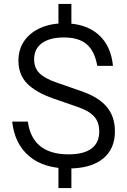

<svg xmlns="http://www.w3.org/2000/svg" viewBox="-20 -850 648 979"><path d="M278 -696V-830H344V-696ZM344 -20V109H278V-20ZM330 9Q204 9 129.5 -53Q55 -115 42 -230H122Q133 -147 185 -105Q237 -63 329 -63Q407 -63 446.5 -92.5Q486 -122 486 -179Q486 -228 459 -257Q432 -286 375 -305L254 -347Q162 -379 118 -424.5Q74 -470 74 -540Q74 -598 103 -640.5Q132 -683 185 -707Q238 -731 308 -731Q416 -731 481 -674.5Q546 -618 556 -514H476Q463 -589 422.5 -624Q382 -659 306 -659Q234 -659 194 -630Q154 -601 154 -548Q154 -503 182 -476Q210 -449 269 -429L398 -384Q482 -355 524 -305.5Q566 -256 566 -180Q566 -90 504.5 -40.5Q443 9 330 9Z"/></svg>

Font: Instrument Sans
Style: Regular
Weight: 400
Designer: Rodrigo Fuenzalida
Foundry: fragTYPE
Version: Version 1.000;gftools[0.9.28]